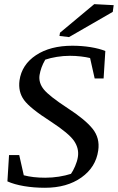

<svg xmlns="http://www.w3.org/2000/svg" viewBox="-20 -891 566 922"><path d="M304.2 -372.1Q388.7 -317.4 424.6 -272.7Q460.4 -228 451.7 -168.5Q440.4 -87.9 370.8 -38.6Q301.3 10.7 195.8 10.7Q142.6 10.7 95.2 2.7Q47.9 -5.4 15.6 -20L23.4 -146.5H72.3L94.2 -49.3Q116.2 -43.5 142.1 -40.5Q168 -37.6 197.3 -37.6Q230.5 -37.6 262.9 -42.7Q295.4 -47.9 320.8 -56.2Q330.6 -69.8 340.6 -92.8Q350.6 -115.7 354 -137.2Q360.4 -177.7 335.9 -213.9Q311.5 -250 225.1 -306.6Q124 -371.1 95.2 -410.9Q66.4 -450.7 73.7 -504.9Q84.5 -580.6 152.8 -626Q221.2 -671.4 327.6 -671.4Q373 -671.4 415.3 -664.6Q457.5 -657.7 485.8 -646L477.5 -514.2H434.6L412.6 -612.3Q395 -616.7 368.7 -619.9Q342.3 -623 315.9 -623Q284.2 -623 252.9 -617.9Q221.7 -612.8 197.3 -604.5Q186 -585 179.4 -566.7Q172.9 -548.3 169.9 -530.3Q164.6 -493.2 190.7 -461.2Q216.8 -429.2 304.2 -372.1ZM268.1 -733.9 432.6 -871.1 525.9 -866.2 521.5 -834 311.5 -712.9 265.6 -718.3Z"/></svg>

Font: Noticia Text
Style: Italic
Weight: 400
Italic angle: -8°
Designer: JM Sole
Foundry: JM Sole
Version: Version 1.003